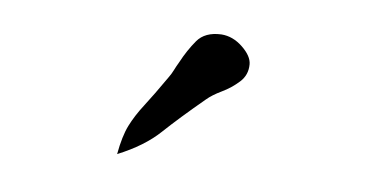

<svg xmlns="http://www.w3.org/2000/svg" viewBox="-28 -826 445 232"><g transform="rotate(5 195.0 -710.5)"><path d="M120 -633Q124 -655 130.5 -668Q137 -681 147.5 -694.5Q158 -708 174 -731Q177 -735 179.5 -740Q182 -745 185 -750Q193 -765 203 -777Q213 -789 233 -788Q247 -787 258.5 -776Q270 -765 270 -755Q270 -742 260.5 -733.5Q251 -725 239.5 -719.5Q228 -714 221 -708Q191 -683 171.5 -664.5Q152 -646 120 -633Z"/></g></svg>

Font: Yuji Boku
Style: Regular
Weight: 400
Designer: Kataoka Yuji
Foundry: Kinuta Font Factory
Version: Version 3.002